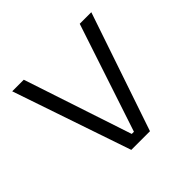

<svg xmlns="http://www.w3.org/2000/svg" viewBox="-130 -617 745 745"><g transform="rotate(-45 243.0 -244.0)"><path d="M249 -42.5 396.5 -487.5H460L294.5 0H192L26 -487.5H89.5L237 -42.5Z"/></g></svg>

Font: Anek Tamil Light
Style: Regular
Weight: 300
Designer: Aadarsh Rajan (Tamil), Yesha Goshar (Latin)
Foundry: Ek Type
Version: Version 1.003